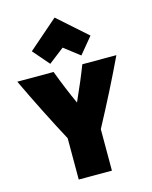

<svg xmlns="http://www.w3.org/2000/svg" viewBox="-179 -1142 990 1252"><g transform="rotate(-15 316.0 -515.5)"><path d="M640 -705Q540 -494 417 -265V15H193V-264Q81 -473 -29 -705H216Q263 -580 312 -473Q373 -608 410 -705ZM314 -843 209 -762 114 -872 314 -1046 510 -872 419 -762Z"/></g></svg>

Font: Repo
Style: ExtraBlack
Weight: 1000
Designer: Stefan Peev
Foundry: Context Ltd
Version: Version 001.000